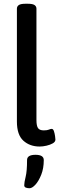

<svg xmlns="http://www.w3.org/2000/svg" viewBox="-20 -773 321 1022"><path d="M191 7Q139 7 104.5 -24Q70 -55 70 -126V-727Q70 -739 80 -746Q90 -753 115 -753H129Q154 -753 164 -746Q174 -739 174 -727V-134Q174 -103 182.5 -91Q191 -79 213 -79Q231 -79 240 -83Q249 -87 255 -87Q263 -87 267 -75Q271 -63 273 -49Q275 -35 275 -30Q275 -18 261 -10Q247 -2 227.5 2.5Q208 7 191 7ZM137 229Q128 229 118.5 226Q109 223 109 213Q109 198 116.5 168Q124 138 124 79Q124 51 169 51Q213 51 213 79Q213 123 199.5 157Q186 191 168.5 210Q151 229 137 229Z"/></svg>

Font: Asap Semi Condensed Medium
Style: Regular
Weight: 500
Width: 4
Designer: Pablo Cosgaya
Foundry: Omnibus-Type
Version: Version 3.001; ttfautohint (v1.8.4.7-5d5b)